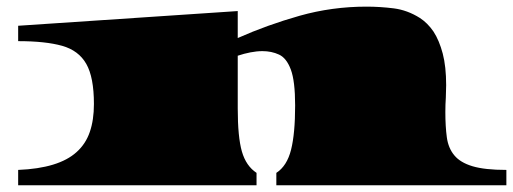

<svg xmlns="http://www.w3.org/2000/svg" viewBox="-20 -553 1531 573"><path d="M34.2 0V-45.9Q155.3 -50.8 208.5 -99.1Q235.8 -123.5 248 -159.2Q260.3 -194.8 260.3 -242.7Q260.3 -322.3 237.5 -362.3Q214.8 -402.3 165.3 -416.3Q115.7 -430.2 34.2 -430.2V-476.1L689.5 -520V-439.5Q777.3 -478.5 874 -505.9Q970.7 -533.2 1073.7 -533.2Q1113.8 -533.2 1154.8 -528.1Q1195.8 -522.9 1232.9 -499.5Q1256.3 -484.4 1273.9 -458.5Q1291 -432.1 1301.3 -393.1Q1311.5 -354 1311.5 -298.8L1310.5 -261.2Q1309.1 -241.7 1309.1 -218.8Q1309.1 -175.8 1313.5 -143.3Q1317.9 -110.8 1335.9 -89.4Q1353.5 -67.9 1390.1 -56.9Q1426.8 -45.9 1491.2 -45.9V0H804.7V-37.1Q836.4 -57.6 848.6 -106Q860.8 -154.3 860.8 -238.3Q860.8 -311 847.9 -345.5Q835 -379.9 812.7 -390.1Q790.5 -400.4 763.2 -400.4Q746.1 -400.4 727.3 -396.7Q708.5 -393.1 689.5 -386.7V-229.5Q689.5 -144 701.9 -100.8Q714.4 -57.6 745.6 -37.1V0Z"/></svg>

Font: Asset
Style: Regular
Weight: 400
Version: Version 1.003; ttfautohint (v1.8.4.7-5d5b)